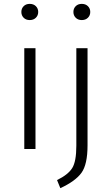

<svg xmlns="http://www.w3.org/2000/svg" viewBox="-20 -773 580 996"><path d="M434.1 -522.9V-19Q434.1 80.1 402.6 123.5Q371.1 167 293 203.1L275.9 161.1Q333 133.3 354.5 99.1Q376 64.9 376 -17.1V-522.9ZM164.1 0H106V-522.9H164.1ZM372.8 -741Q384.8 -752.9 404.3 -752.9Q423.8 -752.9 436 -741Q448.2 -729 448.2 -710.9Q448.2 -692.9 436 -680.9Q423.8 -668.9 404.3 -668.9Q384.8 -668.9 372.8 -680.9Q360.8 -692.9 360.8 -710.9Q360.8 -729 372.8 -741ZM102.8 -741Q114.7 -752.9 134.3 -752.9Q153.8 -752.9 166 -741Q178.2 -729 178.2 -710.9Q178.2 -692.9 166 -680.9Q153.8 -668.9 134.3 -668.9Q114.7 -668.9 102.8 -680.9Q90.8 -692.9 90.8 -710.9Q90.8 -729 102.8 -741Z"/></svg>

Font: FiraSans-Light
Style: Regular
Weight: 300
Designer: Carrois Corporate & Edenspiekermann AG
Foundry: Carrois Corporate GbR & Edenspiekermann AG
Version: Version 3.106;PS 003.106;hotconv 1.0.70;makeotf.lib2.5.58329